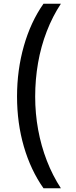

<svg xmlns="http://www.w3.org/2000/svg" viewBox="-20 -852 408 1037"><path d="M215 165Q146 67 109 -60Q72 -187 72 -331Q72 -474 109 -604Q146 -734 215 -832H309Q264 -764 232.5 -682.5Q201 -601 185.5 -512Q170 -423 170 -330Q170 -239 186 -151.5Q202 -64 233 16Q264 96 309 165H215Z"/></svg>

Font: Noto Sans Oriya Medium
Style: Regular
Weight: 500
Version: Version 2.003